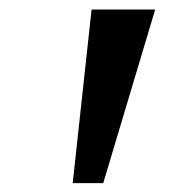

<svg xmlns="http://www.w3.org/2000/svg" viewBox="-20 -854 377 412"><path d="M313 -833.5 201.5 -461H136L176.5 -833.5Z"/></svg>

Font: Merriweather ExtraBold
Style: Italic
Weight: 800
Italic angle: -7.8°
Version: Version 2.101